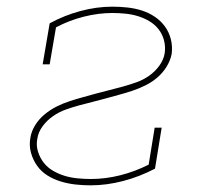

<svg xmlns="http://www.w3.org/2000/svg" viewBox="-20 -548 640 576"><path d="M252 8Q229 8 206.5 5.5Q184 3 162.5 -3.5Q141 -10 122.5 -21.5Q104 -33 91.5 -50.5Q79 -68 73 -89.5Q67 -111 71 -134Q74 -154 85.5 -172.5Q97 -191 114 -205Q131 -219 150 -228.5Q169 -238 189 -244.5Q209 -251 229 -256.5Q249 -262 269 -267.5Q289 -273 309.5 -278Q330 -283 349.5 -288.5Q369 -294 389 -301Q409 -308 427 -320.5Q445 -333 458 -351Q471 -369 474 -388Q477 -408 472 -427Q467 -446 455.5 -460.5Q444 -475 428 -484.5Q412 -494 394 -499.5Q376 -505 356.5 -507Q337 -509 317 -509Q275 -509 231.5 -498Q188 -487 148 -466L129 -355H108L129 -478Q173 -502 221.5 -515Q270 -528 317 -528Q340 -528 362.5 -525.5Q385 -523 405.5 -516.5Q426 -510 444 -498Q462 -486 474.5 -469Q487 -452 492.5 -430.5Q498 -409 495 -386Q491 -366 479.5 -347.5Q468 -329 451.5 -315Q435 -301 415.5 -291.5Q396 -282 376.5 -275.5Q357 -269 336.5 -263.5Q316 -258 296.5 -252.5Q277 -247 256.5 -242Q236 -237 216 -231.5Q196 -226 176.5 -219Q157 -212 139 -199.5Q121 -187 108 -169.5Q95 -152 92 -132Q88 -112 94 -93Q100 -74 111.5 -59.5Q123 -45 139.5 -35.5Q156 -26 174 -20.5Q192 -15 212.5 -13Q233 -11 253 -11Q296 -11 340 -22Q384 -33 426 -54L444 -165H465L445 -42Q399 -18 349.5 -5Q300 8 252 8Z"/></svg>

Font: Iosevka HT Thin Extended
Style: Italic
Weight: 100
Width: 7
Italic angle: -9°
Monospace: yes
Designer: Belleve Invis
Foundry: Belleve Invis
Version: Version 32.3.0; ttfautohint (v1.8.4)